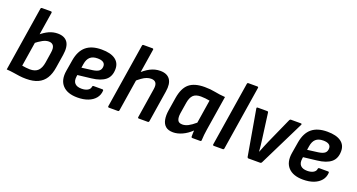

<svg xmlns="http://www.w3.org/2000/svg" viewBox="-43 -1263 3448 1854"><g transform="rotate(20 1681.0 -335.5)"><path d="M239.8 12Q203.4 12 171.4 7.7Q139.5 3.3 106.8 -2Q74.1 -7.4 34.1 -9.7L138.8 -671.3Q140.8 -683 152.5 -683H243.4Q255.4 -683 253.4 -670L162.2 -95.1Q180.8 -91.8 202.7 -89.2Q224.6 -86.5 243.2 -86.5Q297.6 -86.5 326 -114.5Q354.3 -142.6 363.6 -200.7L380 -306.6Q388.3 -356.4 373.5 -379.3Q358.7 -402.2 325.1 -402.2Q295.9 -402.2 262.5 -384.4Q229.2 -366.7 182.4 -329.2L201.1 -424.8Q247.4 -465.1 290.7 -484.6Q334 -504.1 380 -504.1Q450 -504.1 481 -460.6Q512 -417.1 498 -327.5L476.3 -191Q466 -123 437.9 -78Q409.9 -33 361.4 -10.5Q312.9 12 239.8 12Z M766.4 12Q662.9 12 613 -42.1Q563.1 -96.1 579.5 -194.3L598.8 -310Q615.8 -409 672.9 -456.6Q730 -504.1 831.4 -504.1Q923.6 -504.1 971.7 -469.7Q1019.8 -435.4 1019.8 -372.1Q1019.8 -296 972.4 -257.3Q925.1 -218.7 832.5 -208.3L693.1 -192L690.8 -175.5Q684.1 -128.6 706.2 -105.2Q728.3 -81.7 775.4 -81.7Q812.7 -81.7 837.3 -95.5Q861.9 -109.3 864.8 -133.2Q866.8 -145.6 877.2 -145.6H967.7Q979.1 -145.6 978.4 -133.9Q975.7 -89.4 948.8 -56.7Q922 -24 875.4 -6Q828.9 12 766.4 12ZM706.1 -272.2 815.4 -286.5Q861.6 -293.1 881.3 -309.7Q901.1 -326.3 901.1 -358.2Q901.1 -383.5 881.4 -396.7Q861.6 -410 823.4 -410Q773.6 -410 746.8 -385.6Q720.1 -361.2 712.4 -312.3Z M1087.5 0Q1082.5 0 1079.5 -3.3Q1076.4 -6.7 1077.4 -11.7L1182.1 -671.3Q1184.1 -683 1194.5 -683H1286.7Q1292.4 -683 1295.1 -680Q1297.8 -677 1296.8 -671.3L1192.4 -11.7Q1190.4 0 1180.1 0ZM1395 0Q1383 0 1385 -11.7L1433.3 -317.8Q1440.2 -361 1425.6 -381.6Q1411 -402.2 1376.8 -402.2Q1354.6 -402.2 1331.8 -393.9Q1309 -385.6 1282.8 -367Q1256.6 -348.4 1222.7 -317.9L1232 -404.4Q1282 -453.4 1331 -478.8Q1380 -504.1 1434 -504.1Q1503.7 -504.1 1534.3 -461.1Q1565 -418.1 1551 -334.1L1500 -11.7Q1497.6 0 1487.6 0Z M1750.1 12Q1699.8 12 1672.6 -11.3Q1645.4 -34.6 1637.4 -76.7Q1629.4 -118.9 1638.4 -174.5L1659.8 -308.3Q1676.8 -413 1730.8 -458.6Q1784.9 -504.1 1890 -504.1Q1949.1 -504.1 1998.1 -494.1Q2047 -484.1 2105.7 -480.1L2049 -125.1Q2044.6 -96 2041.3 -67.5Q2038 -39 2037.3 -11.7Q2037 0 2024.3 0H1945.4Q1934.4 0 1933.7 -11.7Q1933.4 -26.3 1934.1 -42.3Q1934.7 -58.3 1935.7 -74.3Q1891.4 -32 1842.9 -10Q1794.4 12 1750.1 12ZM1808.3 -89.9Q1837.5 -89.9 1868.2 -105.7Q1898.9 -121.4 1939.3 -156.2L1977.3 -396.3Q1957.7 -400.3 1933 -402.9Q1908.2 -405.6 1886.9 -405.6Q1832.9 -405.6 1807.5 -379.8Q1782.1 -354.1 1773.1 -299.6L1754.8 -185.5Q1748.2 -141.6 1759.2 -115.8Q1770.1 -89.9 1808.3 -89.9Z M2165.5 0Q2160.5 0 2157.5 -3.3Q2154.4 -6.7 2155.4 -11.7L2260.1 -671.3Q2262.1 -683 2272.5 -683H2364.7Q2370.4 -683 2373.1 -680Q2375.8 -677 2374.8 -671.3L2270.4 -11.7Q2268.4 0 2258.1 0Z M2521.5 0Q2511.8 0 2509.2 -10.4L2427.6 -479.7Q2425.2 -492.1 2438.9 -492.1H2534.9Q2545.6 -492.1 2547.3 -481.7L2582.4 -217.9Q2586.3 -188.2 2589.7 -158.5Q2593 -128.8 2595.3 -98.4H2597.6Q2609.3 -129.1 2621.4 -158.5Q2633.6 -187.9 2646.6 -217.9L2764.7 -481.7Q2766.7 -486.4 2770.6 -489.2Q2774.4 -492.1 2779.4 -492.1H2881.4Q2887.1 -492.1 2889.3 -488.6Q2891.5 -485.1 2889.1 -479.7L2657.5 -10.4Q2652.5 0 2642.5 0Z M3085.4 12Q2981.9 12 2932 -42.1Q2882.1 -96.1 2898.5 -194.3L2917.8 -310Q2934.8 -409 2991.9 -456.6Q3049 -504.1 3150.4 -504.1Q3242.6 -504.1 3290.7 -469.7Q3338.8 -435.4 3338.8 -372.1Q3338.8 -296 3291.4 -257.3Q3244.1 -218.7 3151.5 -208.3L3012.1 -192L3009.8 -175.5Q3003.1 -128.6 3025.2 -105.2Q3047.3 -81.7 3094.4 -81.7Q3131.7 -81.7 3156.3 -95.5Q3180.9 -109.3 3183.8 -133.2Q3185.8 -145.6 3196.2 -145.6H3286.7Q3298.1 -145.6 3297.4 -133.9Q3294.7 -89.4 3267.8 -56.7Q3241 -24 3194.4 -6Q3147.9 12 3085.4 12ZM3025.1 -272.2 3134.4 -286.5Q3180.6 -293.1 3200.3 -309.7Q3220.1 -326.3 3220.1 -358.2Q3220.1 -383.5 3200.4 -396.7Q3180.6 -410 3142.4 -410Q3092.6 -410 3065.8 -385.6Q3039.1 -361.2 3031.4 -312.3Z"/></g></svg>

Font: Sofia Sans Hairline
Style: Italic
Weight: 1
Italic angle: -9°
Designer: Botio Nikoltchev, Ani Petrova
Foundry: lettersoup
Version: Version 4.102